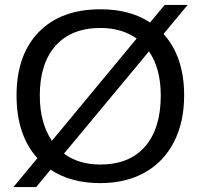

<svg xmlns="http://www.w3.org/2000/svg" viewBox="-20 -736 818 782"><path d="M730 -347.2C730 -452.3 702 -535.8 646 -597.7L744.1 -715.8H650.4L591.3 -644.5C536.9 -680.3 469.6 -698.2 389.2 -698.2C281.7 -698.2 197.9 -667.2 137.7 -605.2C77.5 -543.2 47.4 -457.2 47.4 -347.2C47.4 -239.4 75.7 -154.3 132.3 -91.8L34.7 25.9H127.4L186 -44.9C240.7 -8.5 308.1 9.8 388.2 9.8C458.2 9.8 518.9 -4.7 570.3 -33.7C621.7 -62.7 661.2 -104.2 688.7 -158.2C716.2 -212.2 730 -275.2 730 -347.2ZM634.8 -347.2C634.8 -257.6 613.5 -188.4 571 -139.4C528.6 -90.4 467.6 -65.9 388.2 -65.9C329.6 -65.9 280.4 -80.7 240.7 -110.4L586.9 -526.9C618.8 -480 634.8 -420.1 634.8 -347.2ZM142.1 -347.2C142.1 -434.1 163.6 -501.6 206.5 -549.8C249.5 -598 310.4 -622.1 389.2 -622.1C447.1 -622.1 496.3 -607.7 536.6 -579.1L191.4 -162.6C158.5 -211.1 142.1 -272.6 142.1 -347.2Z"/></svg>

Font: Arimo
Style: Regular
Weight: 400
Designer: Steve Matteson
Foundry: Monotype Imaging Inc.
Version: Version 1.32